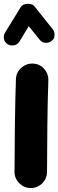

<svg xmlns="http://www.w3.org/2000/svg" viewBox="-46 -885 301 989"><path d="M123.5 -557.6H119.6C98.6 -557.6 79.6 -550.3 63 -535.2C45.9 -520 37.1 -501 36.1 -478C31.2 -360.4 28.8 -102.1 28.8 0C28.8 22.9 37.1 42.5 53.7 59.1C69.8 75.2 89.4 83.5 112.3 83.5C135.3 83.5 155.3 75.2 171.9 59.1C188 42.5 196.3 22.9 196.3 0C196.3 -99.6 198.2 -360.8 203.1 -470.2V-474.1C203.1 -495.6 195.8 -514.6 180.7 -531.2C165.5 -547.9 146.5 -556.6 123.5 -557.6ZM-6.3 -657.2C0.5 -652.8 7.8 -650.9 16.1 -650.9C23.4 -650.9 42 -651.4 54.2 -670.9L102.1 -750L158.2 -680.7C172.4 -662.6 189 -664.6 192.9 -664.6C202.6 -664.6 211.4 -667.5 218.8 -673.3C228 -680.7 233.4 -688 233.9 -694.8C234.4 -701.7 234.9 -706.1 234.9 -707.5C234.9 -717.8 231.9 -726.6 225.6 -734.4L131.8 -852.1C122.6 -864.3 106 -865.2 98.1 -865.2C86.9 -865.2 69.3 -862.8 61 -848.6L-20 -716.8C-24.4 -710 -26.4 -702.6 -26.4 -694.8C-26.4 -687.5 -25.9 -669.4 -6.3 -657.2Z"/></svg>

Font: Mikhak Black
Style: Regular
Weight: 900
Designer: Amin Abedi
Version: Version 3.2